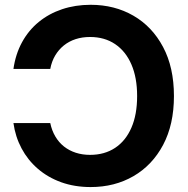

<svg xmlns="http://www.w3.org/2000/svg" viewBox="-20 -758 772 789"><path d="M352.5 10.7Q286.6 10.7 231.7 -9Q176.8 -28.8 135.5 -64.5Q94.2 -100.1 68.6 -148.2Q43 -196.3 35.2 -252.4H186.5Q192.9 -221.7 207.3 -197.3Q221.7 -172.9 242.9 -156Q264.2 -139.2 291.3 -130.4Q318.4 -121.6 350.1 -121.6Q409.7 -121.6 453.1 -150.4Q496.6 -179.2 520 -233.2Q543.5 -287.1 543.5 -363.3Q543.5 -439 520 -493.2Q496.6 -547.4 453.1 -576.7Q409.7 -606 350.1 -606Q317.9 -606 290.8 -597.2Q263.7 -588.4 242.4 -571.3Q221.2 -554.2 206.8 -530Q192.4 -505.9 186.5 -474.6H35.2Q43.9 -535.6 70.6 -584.5Q97.2 -633.3 139.2 -667.7Q181.2 -702.1 235.4 -720.2Q289.6 -738.3 352.5 -738.3Q450.7 -738.3 528.1 -693.6Q605.5 -648.9 650.1 -564.9Q694.8 -481 694.8 -363.3Q694.8 -246.6 650.4 -162.8Q606 -79.1 528.6 -34.2Q451.2 10.7 352.5 10.7Z"/></svg>

Font: Inter 24pt
Style: Bold
Weight: 700
Designer: Rasmus Andersson
Foundry: rsms
Version: Version 4.001;git-66647c0bb